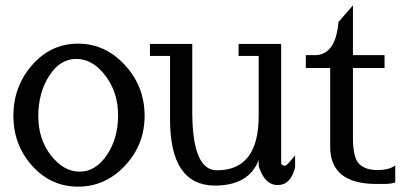

<svg xmlns="http://www.w3.org/2000/svg" viewBox="-20 -678 1511 717"><path d="M271.5 19Q170 19 100 -59Q30 -137 30 -246Q30 -355 100 -435Q170 -515 271.5 -515Q373 -515 446.5 -435Q520 -355 520 -246Q520 -137 446.5 -59Q373 19 271.5 19ZM421 -247Q421 -333 373.5 -395.5Q326 -458 265 -458Q204 -458 163.5 -394.5Q123 -331 123 -244.5Q123 -158 170.5 -97.5Q218 -37 277.5 -37Q337 -37 379 -99Q421 -161 421 -247Z M871 -514H1030V-66Q1036 -59 1045 -59Q1051 -59 1082 -98V-53Q1066 13 1017 13Q968 13 946 -58V-80Q909 15 782 15Q615 14 615 -232V-469H540V-514H698V-252Q700 -42 790 -42Q946 -42 946 -245V-469H871Z M1386 9Q1213 9 1213 -130V-424H1122V-472H1160Q1234 -476 1244 -596L1298 -658V-472H1416V-424H1298V-165Q1298 -88 1321.5 -65.5Q1345 -43 1389 -43Q1433 -43 1456 -60V3Q1441 9 1416 9Z"/></svg>

Font: Sawarabi Mincho
Style: Regular
Weight: 400
Version: Version 1.00